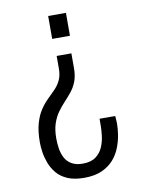

<svg xmlns="http://www.w3.org/2000/svg" viewBox="-80 -582 597 809"><g transform="rotate(-10 218.0 -177.0)"><path d="M215 172Q172 172 143.5 159.5Q115 147 98 126.5Q81 106 72 82Q63 58 59.5 35Q56 12 56 -6Q56 -55 65.5 -88Q75 -121 90 -143.5Q105 -166 122 -182.5Q139 -199 154.5 -215Q170 -231 179.5 -251Q189 -271 189 -300V-354H252V-291Q252 -258 243 -234.5Q234 -211 219.5 -193Q205 -175 189 -158Q173 -141 159 -121.5Q145 -102 136 -75.5Q127 -49 127 -11Q127 11 130.5 32.5Q134 54 143.5 72Q153 90 171.5 101Q190 112 219 112Q254 112 274.5 97Q295 82 305 59Q315 36 318 10.5Q321 -15 321 -34Q321 -42 321 -49Q321 -56 321 -62H388Q388 -59 389 -50.5Q390 -42 390 -29Q390 -8 386 18Q382 44 371.5 71.5Q361 99 341.5 121.5Q322 144 291 158Q260 172 215 172ZM183 -428V-526H259V-428Z"/></g></svg>

Font: Archivo Condensed Light
Style: Regular
Weight: 300
Width: 3
Designer: Hector Gatti
Foundry: Omnibus-Type
Version: Version 2.001